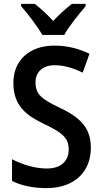

<svg xmlns="http://www.w3.org/2000/svg" viewBox="-20 -959 527 989"><path d="M421 -939H350C318 -913 288 -888 254 -851C223 -885 188 -917 159 -939H89V-927C124 -887 174 -822 198 -779H311C335 -824 388 -888 421 -927ZM448 -198C448 -301 393 -354 288 -404C195 -448 163 -472 163 -535C163 -587 198 -623 262 -623C309 -623 356 -609 406 -585L441 -682C387 -708 328 -724 262 -724C133 -725 48 -649 49 -531C49 -414 116 -364 206 -321C299 -277 334 -249 334 -189C334 -132 297 -91 221 -91C161 -91 95 -111 42 -139V-27C91 -2 152 10 220 10C361 10 448 -72 448 -198Z"/></svg>

Font: Noto Sans UI SemiCondensed Medium
Style: Regular
Weight: 500
Width: 4
Designer: Monotype Design Team
Foundry: Monotype Imaging Inc.
Version: Version 1.901